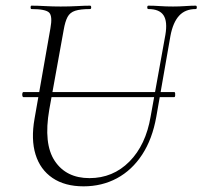

<svg xmlns="http://www.w3.org/2000/svg" viewBox="-20 -645 715 678"><path d="M63 -302Q60 -302 59 -306.5Q58 -311 59 -315.5Q60 -320 63 -320H595Q598 -320 598.5 -315.5Q599 -311 598.5 -306.5Q598 -302 595 -302ZM564 -522Q572 -569 557.5 -591Q543 -613 504 -613Q500 -613 500 -619Q500 -625 504 -625Q524 -625 545 -623.5Q566 -622 591 -622Q613 -622 634 -623.5Q655 -625 671 -625Q675 -625 675 -619Q675 -613 671 -613Q634 -613 612.5 -589.5Q591 -566 582 -519L532 -233Q518 -154 482 -99Q446 -44 393 -15.5Q340 13 275 13Q209 13 165.5 -16.5Q122 -46 105.5 -99.5Q89 -153 102 -226L158 -545Q166 -588 153.5 -600.5Q141 -613 91 -613Q88 -613 88 -619Q88 -625 91 -625Q113 -625 139.5 -623.5Q166 -622 194 -622Q226 -622 252.5 -623.5Q279 -625 298 -625Q302 -625 302 -619Q302 -613 298 -613Q264 -613 245.5 -607Q227 -601 218.5 -585Q210 -569 205 -540L154 -258Q133 -137 173.5 -76.5Q214 -16 296 -16Q379 -16 437 -74.5Q495 -133 512 -234Z"/></svg>

Font: Cormorant Garamond Light
Style: Italic
Weight: 300
Italic angle: -10°
Designer: Christian Thalmann (Catharsis Fonts)
Foundry: Catharsis Fonts
Version: Version 4.001